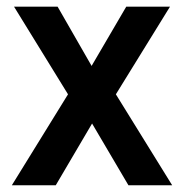

<svg xmlns="http://www.w3.org/2000/svg" viewBox="-20 -548 543 568"><path d="M150.4 -528.3 251 -353 353.5 -528.3H482.9L322.8 -269L489.3 0H359.9L252.4 -182.6L145 0H15.1L181.2 -269L21.5 -528.3Z"/></svg>

Font: Vazirmatn UI FD Medium
Style: Regular
Weight: 500
Designer: Saber Rastikerdar
Foundry: Saber Rastikerdar
Version: Version 33.003